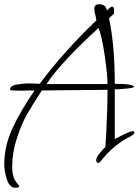

<svg xmlns="http://www.w3.org/2000/svg" viewBox="-21 -694 655 900"><path d="M609 -72Q609 -66 593 -56Q512 -17 449 64Q445 70 440 70Q430 70 430 56Q430 45 445.5 25Q461 5 473 -4Q475 -33 477.5 -81Q480 -129 481.5 -178Q483 -227 483 -255Q483 -267 483 -273Q177 -270 175 -270Q129 -199 104.5 -156Q80 -113 58 -45.5Q36 22 36 88Q36 140 60 166Q69 175 69 180Q69 186 51 186Q24 186 11.5 147.5Q-1 109 -1 75Q-1 -9 37.5 -92.5Q76 -176 141 -270Q137 -270 131.5 -270Q126 -270 121 -270Q116 -270 109.5 -270Q103 -270 97.5 -269.5Q92 -269 86 -269Q80 -269 74 -269Q52 -269 39 -270Q26 -271 26 -274Q26 -283 34 -289Q42 -295 56.5 -297.5Q71 -300 85.5 -301.5Q100 -303 117 -303Q128 -303 139 -302.5Q150 -302 157.5 -301.5Q165 -301 165 -301Q274 -448 431 -599Q421 -642 421 -654Q421 -674 445 -674Q475 -674 480 -645Q498 -663 504 -663Q514 -663 514 -644Q514 -641 513.5 -636.5Q513 -632 513 -630Q510 -627 502 -620Q494 -613 490 -608Q517 -483 517 -301Q518 -301 520.5 -301Q523 -301 524 -301Q601 -301 608 -287Q606 -282 570.5 -278.5Q535 -275 517 -275V-42Q586 -79 600 -79Q609 -79 609 -72ZM483 -300Q483 -343 470 -432.5Q457 -522 441 -563Q262 -399 197 -300Z"/></svg>

Font: Bilbo Swash Caps
Style: Regular
Weight: 400
Designer: Robert E. Leuschke
Foundry: Robert E. Leuschke
Version: Version 1.002